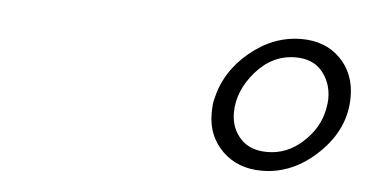

<svg xmlns="http://www.w3.org/2000/svg" viewBox="-29 -668 548 284"><g transform="rotate(5 244.5 -525.5)"><path d="M454.1 -523.9Q456.1 -533.7 456.1 -541Q456.1 -564 442.4 -580.6Q428.7 -597.2 402.8 -597.2Q368.2 -597.2 343.5 -568.6Q318.8 -540 318.8 -507.8Q318.8 -484.9 333 -469.5Q347.2 -454.1 373 -454.1Q402.3 -454.1 425.5 -475.3Q448.7 -496.6 454.1 -523.9ZM288.1 -524.9Q297.4 -566.9 332.5 -595.9Q367.7 -625 409.2 -625Q444.8 -625 466.8 -602.8Q488.8 -580.6 488.8 -545.9Q488.8 -498.5 451.2 -462.2Q413.6 -425.8 367.2 -425.8Q331.5 -425.8 308.8 -448Q286.1 -470.2 286.1 -503.9Q286.1 -518.1 288.1 -524.9Z"/></g></svg>

Font: Linear Smooth
Style: Italic
Weight: 400
Designer: Philipp H. Poll, Flanker
Foundry: Philipp H. Poll, reworked by Flanker
Version: Version 1.061 | FøM Fix